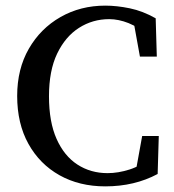

<svg xmlns="http://www.w3.org/2000/svg" viewBox="-20 -648 618 682"><path d="M354 14Q262 14 191.5 -25.5Q121 -65 81 -137Q41 -209 41 -307Q41 -403 82.5 -475Q124 -547 195 -587.5Q266 -628 354 -628Q395 -628 441 -618.5Q487 -609 533 -583L537 -447H477L452 -585L510 -573V-518Q472 -552 436.5 -566Q401 -580 368 -580Q309 -580 260.5 -549Q212 -518 183 -457.5Q154 -397 154 -306Q154 -215 181 -154.5Q208 -94 255 -63.5Q302 -33 362 -33Q400 -33 440.5 -46Q481 -59 518 -90V-40L460 -27L485 -165H544L540 -30Q458 14 354 14Z"/></svg>

Font: Lisu Bosa Medium
Style: Regular
Weight: 500
Designer: David Morse, Annie Olsen, Victor Gaultney, Frank Grießhammer (Latin)
Foundry: SIL International
Version: Version 2.000